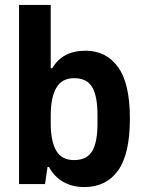

<svg xmlns="http://www.w3.org/2000/svg" viewBox="-20 -744 580 776"><path d="M321 12Q272 12 235.5 -9Q199 -30 178 -69H172L162 0H57V-724H185V-468H191Q232 -539 326 -539Q409 -539 457 -473Q505 -407 505 -265Q505 -121 457 -54.5Q409 12 321 12ZM279 -97Q331 -97 352.5 -133Q374 -169 374 -244V-279Q374 -356 352.5 -392Q331 -428 280 -428Q230 -428 207.5 -389Q185 -350 185 -277V-245Q185 -174 207 -135.5Q229 -97 279 -97Z"/></svg>

Font: Archivo SemiCondensed
Style: Bold
Weight: 680
Width: 4
Designer: Hector Gatti
Foundry: Omnibus-Type
Version: Version 2.001; ttfautohint (v1.8.3)